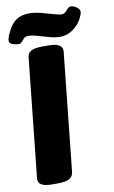

<svg xmlns="http://www.w3.org/2000/svg" viewBox="-97 -931 583 983"><g transform="rotate(-10 194.5 -439.5)"><path d="M91 2Q16 2 21 -42L86 -659Q88 -682 106.5 -692Q125 -702 165 -702H197Q272 -702 268 -658L203 -41Q200 -19 181 -8.5Q162 2 123 2ZM49 -735Q34 -735 17 -741Q0 -747 0 -760Q0 -774 12 -800Q33 -845 60.5 -863Q88 -881 125 -881Q155 -881 188.5 -872.5Q222 -864 250 -855.5Q278 -847 291 -847Q304 -847 312 -855Q320 -863 327 -871Q334 -879 344 -879Q357 -879 373 -868Q389 -857 389 -844Q389 -837 385.5 -828Q382 -819 376 -807Q359 -776 329 -755.5Q299 -735 266 -735Q238 -735 208 -743.5Q178 -752 150.5 -760Q123 -768 103 -768Q88 -768 80 -760Q72 -752 65.5 -743.5Q59 -735 49 -735Z"/></g></svg>

Font: Asap Semi Condensed Semi Condensed Black
Style: Italic
Weight: 900
Width: 4
Italic angle: -6°
Designer: Pablo Cosgaya
Foundry: Omnibus-Type
Version: Version 3.001; ttfautohint (v1.8.4.7-5d5b)